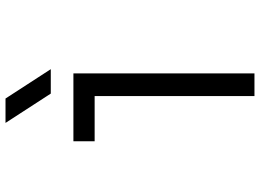

<svg xmlns="http://www.w3.org/2000/svg" viewBox="-145 -812 957 707"><g transform="rotate(-90 333.5 -458.5)"><path d="M432.3 -750H342.4L234.4 -916.7H324.2ZM333.3 0V-588.5H166.7V-666.7H416.7V0Z"/></g></svg>

Font: Monoid
Style: Regular
Weight: 400
Width: 4
Monospace: yes
Designer: Andreas Larsen (@larsenwork)
Version: Version 0.61